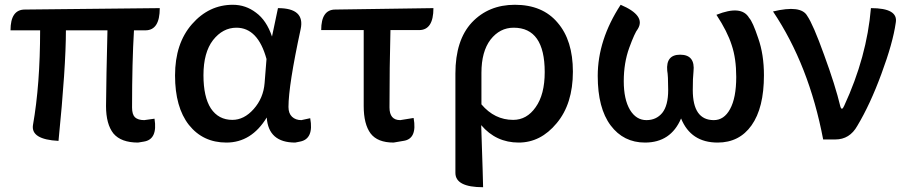

<svg xmlns="http://www.w3.org/2000/svg" viewBox="-20 -584 3803 804"><path d="M558 13Q487 13 455 -25Q424 -64 424 -140Q424 -163 426 -280Q429 -398 430 -457H256Q256 -304 225 6Q109 0 118 -60Q148 -230 148 -457H24Q24 -544 84 -544L649 -550Q649 -457 589 -457H541Q533 -324 533 -134Q533 -105 545 -93Q558 -81 584 -81L627 -87Q641 0 582 9Z M928 13Q830 13 771 -61Q713 -135 713 -268Q713 -402 784 -483Q855 -564 955 -564Q1009 -564 1052 -531Q1096 -499 1119 -431L1144 -550Q1258 -550 1239 -462Q1188 -226 1188 -136Q1188 -109 1203 -95Q1218 -81 1242 -81L1279 -89Q1295 -2 1236 9L1216 13Q1104 13 1097 -92Q1033 13 928 13ZM953 -82Q1002 -82 1042 -127Q1083 -173 1088 -236L1096 -337Q1060 -468 970 -468Q913 -468 872 -416Q832 -364 832 -269Q832 -178 863 -130Q895 -82 953 -82Z M1628 13Q1561 13 1532 -25Q1503 -64 1503 -140V-458H1325Q1325 -544 1384 -544L1795 -550Q1795 -458 1735 -458H1615Q1611 -306 1611 -134Q1611 -81 1656 -81L1712 -90Q1728 -2 1669 6Z M2003 200Q1887 200 1887 140V-276Q1887 -416 1956 -490Q2026 -564 2136 -564Q2252 -564 2315 -489Q2379 -415 2379 -284Q2379 -149 2311 -68Q2244 13 2152 13Q2057 13 1995 -60Q2003 179 2003 200ZM2129 -82Q2186 -82 2223 -135Q2261 -188 2261 -282Q2261 -468 2131 -468Q2073 -468 2034 -418Q1996 -368 1996 -279V-147Q2051 -82 2129 -82Z M2681 13Q2591 13 2537 -59Q2483 -131 2483 -266Q2483 -417 2579 -564Q2685 -519 2651 -463Q2638 -447 2615 -384Q2592 -321 2592 -244Q2592 -168 2618 -124Q2644 -81 2687 -81Q2728 -81 2753 -111Q2778 -142 2778 -207Q2778 -268 2774 -288Q2768 -355 2828 -355Q2892 -355 2884 -284Q2881 -259 2881 -207Q2881 -81 2969 -81Q3012 -81 3037 -127Q3063 -174 3063 -262Q3063 -339 3044 -395Q3026 -452 2980 -522Q3085 -564 3117 -509Q3132 -493 3155 -424Q3179 -356 3179 -269Q3179 -132 3127 -59Q3076 13 2985 13Q2873 13 2832 -88Q2789 13 2681 13Z M3427 0Q3368 -311 3217 -536Q3334 -564 3360 -518Q3385 -482 3431 -354Q3478 -226 3499 -138Q3505 -118 3515 -141Q3610 -346 3627 -550Q3742 -550 3731 -489Q3719 -404 3671 -275Q3624 -147 3570 -57Q3538 0 3478 0Z"/></svg>

Font: Swei Half Moon CJK SC
Style: Medium
Weight: 500
Version: Version 2.071